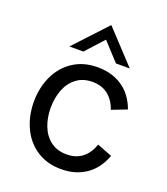

<svg xmlns="http://www.w3.org/2000/svg" viewBox="-133 -802 783 902"><g transform="rotate(20 259.0 -350.5)"><path d="M49 -247Q49 -316.5 75.8 -374.5Q102.5 -432.5 154.2 -466.8Q206 -501 277 -501Q348 -501 400 -466.2Q452 -431.5 477 -363L402 -334Q387 -378 355.5 -403Q324 -428 277 -428Q229.5 -428 197 -403Q164.5 -378 148.8 -336.8Q133 -295.5 133 -247Q133 -198 148.8 -157Q164.5 -116 197 -91Q229.5 -66 277 -66Q324.5 -66 355.8 -90.8Q387 -115.5 402 -160L477 -131Q452 -62.5 400 -27.2Q348 8 277 8Q206 8 154.2 -26.2Q102.5 -60.5 75.8 -118.8Q49 -177 49 -247ZM268 -709 419 -547H350L268 -636L187 -547H117Z"/></g></svg>

Font: HK Grotesk
Style: Regular
Weight: 400
Designer: Alfredo Marco Pradil
Foundry: Hanken Design Co.
Version: Version 3.001